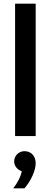

<svg xmlns="http://www.w3.org/2000/svg" viewBox="-20 -740 277 1044"><path d="M62 0H174V-720H62ZM52 284H113C148 244 174 187 174 148C174 109 150 82 113 82C82 82 57 107 57 138C57 163 75 183 98 191C94 219 75 255 52 284Z"/></svg>

Font: LaHaus Display SemiBold
Style: Regular
Weight: 600
Designer: We are Make, BastardaType, Dalton Maag Ltd
Foundry: BastardaType, Dalton Maag Ltd
Version: Version 3.100;Glyphs 3.3 (3331)